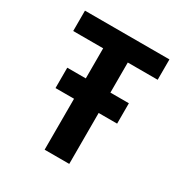

<svg xmlns="http://www.w3.org/2000/svg" viewBox="-168 -863 957 997"><g transform="rotate(30 310.0 -365.0)"><path d="M125.3 -427.5H494.7V-305.4H125.3ZM236.4 0V-730H384V0ZM56.8 -730H563.2V-607.9H56.8Z"/></g></svg>

Font: Monaspace Neon Var
Style: Regular
Weight: 400
Designer: Riley Cran and the Lettermatic Team
Version: Version 1.000 (Monaspace Neon Var)